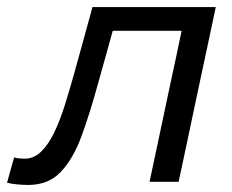

<svg xmlns="http://www.w3.org/2000/svg" viewBox="-61 -516 658 545"><path d="M19 9Q6 9 -11.5 7.5Q-29 6 -41 2.5L-21 -69Q-13 -67 -4.8 -66.2Q3.5 -65.5 8.5 -65.5Q35.5 -65.5 56.2 -86Q77 -106.5 93.2 -140.5Q109.5 -174.5 122.5 -216Q135.5 -257.5 147.5 -300Q161 -349.5 175 -399.5Q189 -449.5 201.5 -496H551.5Q540 -441.5 528.8 -388.8Q517.5 -336 503 -268.5L492.5 -219Q479.5 -158 468.8 -106.5Q458 -55 446 0H363.5Q375.5 -55 386.2 -106.5Q397 -158 410 -219L420.5 -268.5Q430.5 -315.5 438.8 -353.5Q447 -391.5 454.5 -428.5H259Q248 -389 236.8 -348.5Q225.5 -308 214.5 -269Q193 -191 169.8 -128Q146.5 -65 111.5 -28Q76.5 9 19 9Z"/></svg>

Font: Commissioner
Style: Italic
Weight: 400
Italic angle: -12°
Designer: Kostas Bartsokas
Foundry: Kostas Bartsokas
Version: Version 1.000; ttfautohint (v1.8.3)